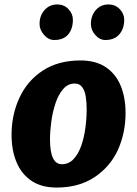

<svg xmlns="http://www.w3.org/2000/svg" viewBox="-20 -836 617 864"><path d="M235 8Q166 8 121 -22.8Q76 -53.5 54 -107Q32 -160.5 32 -229Q32 -320.5 68 -397Q103.5 -473.5 173.2 -518.8Q243 -564 342 -564Q411 -564 456 -533.8Q501 -503.5 523 -450.2Q545 -397 545 -328Q545 -237.5 510 -160Q474 -83.5 404 -37.8Q334 8 235 8ZM258 -97Q289.5 -97 311 -120Q332.5 -143 345.5 -180Q358.5 -217 364.2 -260.2Q370 -303.5 370 -344Q370 -374 366 -400.5Q362 -427 350.2 -443.5Q338.5 -460 316 -460Q285.5 -460 264.2 -435.2Q243 -410.5 230 -372Q217 -333.5 211 -290Q205 -246.5 205 -209Q205 -97 258 -97ZM224 -656Q198 -656 178 -679Q158 -702 158 -728Q158 -765.5 180.5 -790.8Q203 -816 238 -816Q268 -816 288 -795Q308 -774 308 -747Q308 -706.5 287 -681.2Q266 -656 224 -656ZM454 -656Q428.5 -656 408.8 -678.5Q389 -701 389 -728Q389 -765 411 -790.5Q433 -816 469 -816Q498.5 -816 518.8 -795Q539 -774 539 -747Q539 -707.5 517.2 -681.8Q495.5 -656 454 -656Z"/></svg>

Font: Merriweather Sans ExtraBold
Style: Italic
Weight: 800
Italic angle: -7.5°
Designer: Eben Sorkin
Foundry: Eben Sorkin
Version: Version 2.001; ttfautohint (v1.8.3)